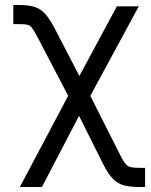

<svg xmlns="http://www.w3.org/2000/svg" viewBox="-20 -556 609 775"><path d="M281.1 -218.2H319.8L465.5 70.4Q477.9 95 486.9 105.5Q495.9 116 507.8 118.8Q519.7 121.5 544.9 121.5H565.6V198.9H544.9Q503.1 198.9 478.4 191.6Q453.7 184.4 434.9 164.9Q416.1 145.4 396.4 106.4L299 -88.4L149.2 198.9H60.1ZM54.6 -458.6H33.8V-535.9H54.6Q95.6 -535.9 120 -528Q144.3 -520 162.8 -499.5Q181.3 -478.9 203 -437.2L300.4 -249.3L451.7 -530.4H540.1L330.8 -143.6H268.6L134 -401.2Q118.1 -431.3 110.2 -442.2Q102.2 -453 91.3 -455.8Q80.5 -458.6 54.6 -458.6Z"/></svg>

Font: Pretendard Variable
Style: Regular
Weight: 400
Designer: Base glyphs from Inter by Rasmus Andersson; Hangul glyphs from Noto Sans CJK(Source Han Sans) by Jang Soo-young and Kang
Foundry: Kil Hyung-jin
Version: Version 1.100;FEAKit 1.0